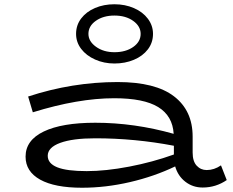

<svg xmlns="http://www.w3.org/2000/svg" viewBox="-20 -868 1092 901"><path d="M1044 -23Q993 12 931 12Q885 12 850 -15Q815 -42 802 -87Q704 -40 590 -13.5Q476 13 365 13Q237 13 168.5 -25Q100 -63 100 -133Q100 -210 185.5 -251Q271 -292 427 -292Q611 -292 795 -240Q790 -324 722.5 -365.5Q655 -407 516 -407Q347 -407 134 -341L112 -415Q319 -483 532 -483Q709 -483 796.5 -416Q884 -349 884 -227V-152Q884 -111 903 -90.5Q922 -70 950 -70Q985 -70 1017 -92ZM387 -65Q476 -65 586 -86Q696 -107 796 -143V-184Q613 -219 427 -219Q321 -219 262.5 -197.5Q204 -176 204 -137Q204 -101 248.5 -83Q293 -65 387 -65ZM337 -709Q337 -750 361 -781.5Q385 -813 426 -830.5Q467 -848 517 -848Q567 -848 608.5 -830Q650 -812 674 -780Q698 -748 698 -709Q698 -668 674 -636.5Q650 -605 608.5 -587.5Q567 -570 517 -570Q468 -570 426.5 -588.5Q385 -607 361 -638.5Q337 -670 337 -709ZM640 -709Q640 -745 605 -770Q570 -795 517 -795Q465 -795 430 -770.5Q395 -746 395 -709Q395 -674 430.5 -648.5Q466 -623 517 -623Q570 -623 605 -647.5Q640 -672 640 -709Z"/></svg>

Font: BioRhyme Expanded
Style: Regular
Weight: 400
Width: 7
Designer: Aoife Mooney
Foundry: Aoife Mooney Type
Version: Version 1.000